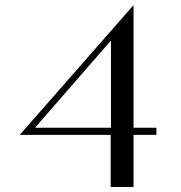

<svg xmlns="http://www.w3.org/2000/svg" viewBox="-20 -742 721 763"><path d="M601.6 -234.4Q571.3 -234.4 510.7 -234.4Q510.7 -384.8 510.7 -685.5Q510.7 -697.3 510.7 -721.7Q360.4 -549.8 58.6 -206.1Q67.4 -206.1 85 -206.1Q87.9 -206.1 94.7 -206.1Q203.1 -206.1 419.9 -206.1Q419.9 -137.7 419.9 1Q450.2 1 510.7 1Q510.7 -68.4 510.7 -206.1Q541 -206.1 601.6 -206.1Q601.6 -215.8 601.6 -234.4ZM119.1 -234.4Q219.7 -349.6 420.9 -581.1Q420.9 -465.8 420.9 -234.4Q320.3 -234.4 119.1 -234.4Z"/></svg>

Font: Suave
Style: Regular
Weight: 400
Designer: Manu Ambady
Version: Version 1.0